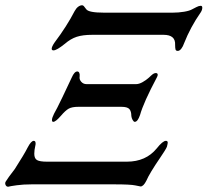

<svg xmlns="http://www.w3.org/2000/svg" viewBox="-58 -699 787 728"><path d="M606 -529Q608 -567 562 -567H292Q256 -567 233 -559.5Q210 -552 188 -533Q157 -508 145 -508Q138 -508 138 -514Q138 -522 149 -538Q195 -599 225 -657Q231 -668 238.5 -673.5Q246 -679 253 -679Q258 -679 262 -673Q266 -667 269 -664Q278 -651 336 -651H597Q619 -651 640 -654.5Q661 -658 671 -664Q677 -667 686.5 -672Q696 -677 703 -677Q709 -677 709 -670Q709 -661 703 -652Q664 -596 640 -535Q636 -523 629.5 -514.5Q623 -506 616 -506Q609 -506 607.5 -511.5Q606 -517 606 -529ZM139 -244Q139 -252 147 -268Q156 -283 179 -331Q202 -379 214 -405Q224 -428 235 -428Q240 -428 242.5 -423Q245 -418 244 -409Q242 -398 250 -389Q258 -380 270 -380H458Q469 -380 482.5 -387.5Q496 -395 507 -405Q509 -407 515 -412.5Q521 -418 525 -420Q529 -422 533 -422Q540 -422 540 -415Q540 -412 537 -406Q486 -310 473 -263Q464 -237 453 -237Q449 -237 445 -244Q441 -251 440 -259Q440 -277 432.5 -285.5Q425 -294 402 -294H239Q215 -294 202.5 -287Q190 -280 173 -260Q153 -237 144 -237Q139 -237 139 -244ZM-36 -11Q-29 -23 -2 -58Q34 -114 47 -140Q60 -165 70 -165Q77 -165 77 -155Q77 -150 76 -147Q72 -130 72 -116Q72 -98 82.5 -92Q93 -86 120 -86H423Q495 -86 536 -136Q559 -165 571 -165Q578 -165 578 -158Q578 -155 575 -143Q574 -139 564.5 -124Q555 -109 550 -102Q509 -42 497 -14Q486 8 475 8Q473 8 455 4Q437 0 375 0H62Q30 0 5 3.5Q-20 7 -27 9Q-34 9 -37 2Q-40 -5 -36 -11Z"/></svg>

Font: EB Garamond Medium
Style: Italic
Weight: 500
Italic angle: -17.2°
Designer: Georg Duffner and Octavio Pardo
Foundry: Georg Duffner
Version: Version 1.000